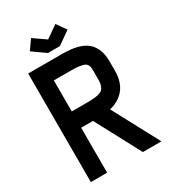

<svg xmlns="http://www.w3.org/2000/svg" viewBox="-203 -945 931 1047"><g transform="rotate(-30 262.5 -421.5)"><path d="M267.6 -385.7Q290 -386.7 302 -387.9Q314 -389.2 328.9 -393.3Q343.8 -397.5 351.1 -405Q358.4 -412.6 363.5 -426.5Q368.7 -440.4 368.7 -460.4V-519Q368.7 -533.2 367.7 -540.8Q366.7 -548.3 361.3 -557.4Q356 -566.4 345.5 -570.8Q335 -575.2 315.7 -578.1Q296.4 -581.1 267.6 -581.1H156.2V-385.7ZM471.2 -519V-460.4Q471.2 -390.6 437.3 -347.9Q403.3 -305.2 342.8 -291L498 0H381.3L230.5 -283.2H156.2V0H53.7V-683.6H267.6Q377 -683.6 424.1 -642.6Q471.2 -601.6 471.2 -519ZM240.7 -790 317.4 -843.3 359.4 -783.7 278.3 -726.6H203.1L122.1 -783.7L164.1 -843.3Z"/></g></svg>

Font: Anka/Coder Condensed
Style: Bold
Weight: 700
Width: 4
Monospace: yes
Version: Version 001.100